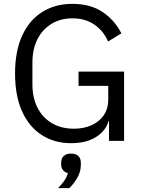

<svg xmlns="http://www.w3.org/2000/svg" viewBox="-20 -730 735 995"><path d="M545 0V-102H542Q529 -53 478.5 -20.5Q428 12 348 12Q263 12 197.5 -29.5Q132 -71 95 -151.5Q58 -232 58 -349Q58 -465 95 -545.5Q132 -626 199 -668Q266 -710 355 -710Q449 -710 512 -667.5Q575 -625 609 -557L540 -515Q516 -571 468.5 -603Q421 -635 355 -635Q294 -635 247 -606.5Q200 -578 174 -526.5Q148 -475 148 -406V-293Q148 -224 174 -172.5Q200 -121 248.5 -92Q297 -63 363 -63Q412 -63 452 -80Q492 -97 516.5 -131Q541 -165 541 -216V-285H387V-359H623V0ZM348 66Q373 66 386 78.5Q399 91 399 113V124Q399 159 381 190.5Q363 222 339 245H281Q301 224 313 207Q325 190 332 167Q315 163 306 151Q297 139 297 123V113Q297 91 310 78.5Q323 66 348 66Z"/></svg>

Font: IBM Plex Sans Var
Style: Regular
Weight: 400
Designer: Mike Abbink, Paul van der Laan, Pieter van Rosmalen
Foundry: Bold Monday
Version: Version 3.000